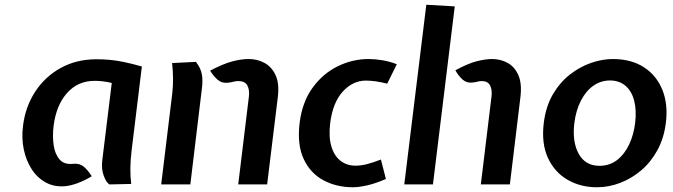

<svg xmlns="http://www.w3.org/2000/svg" viewBox="-20 -778 2840 810"><path d="M255.5 7.5Q209 11.5 173 -8.2Q137 -28 113.5 -64.5Q90 -101 80.2 -148.2Q70.5 -195.5 77 -246Q86.5 -326.5 128 -390.5Q169.5 -454.5 236 -491.2Q302.5 -528 387 -528Q415 -528 443 -525.5Q471 -523 503.5 -516.2Q536 -509.5 578.5 -497.5L535.5 -145.5Q530.5 -105.5 530 -69.8Q529.5 -34 533.5 -2L441.5 0Q428.5 -8 417.8 -36.2Q407 -64.5 411.5 -102L451.5 -428Q431 -433 412.8 -435Q394.5 -437 379.5 -437Q308.5 -437 262.8 -385.5Q217 -334 206 -246Q201 -204.5 206.2 -166.5Q211.5 -128.5 231.2 -105.5Q251 -82.5 289.5 -87Q316 -89.5 333.5 -74.8Q351 -60 367 -34.5Q338.5 -17 309.2 -6Q280 5 255.5 7.5Z M985 0 1030 -370.5Q1033.5 -399 1023.5 -417.5Q1013.5 -436 986 -436Q975.5 -436 966 -433.5Q956.5 -431 942.5 -429Q916 -426 898.2 -441.5Q880.5 -457 866.5 -480Q921 -508.5 959.2 -518.8Q997.5 -529 1029 -529Q1065.5 -529 1096 -512.5Q1126.5 -496 1142.8 -460.5Q1159 -425 1152 -368L1107 0ZM660 0 707 -386Q710 -414 710 -445.5Q710 -477 706 -512L806.5 -517Q827.5 -490 831.8 -463.5Q836 -437 832 -407L783 0Z M1468.5 12Q1400 12 1345 -17.2Q1290 -46.5 1261.5 -106.5Q1233 -166.5 1244 -259Q1255 -348 1298.8 -408Q1342.5 -468 1405 -498.5Q1467.5 -529 1535 -529Q1562 -529 1593.5 -523.8Q1625 -518.5 1654 -507L1613.5 -425Q1589 -431.5 1565.8 -434.8Q1542.5 -438 1523.5 -438Q1468.5 -438 1426.2 -391.8Q1384 -345.5 1373 -259Q1366 -200.5 1377.8 -160.8Q1389.5 -121 1416.2 -100Q1443 -79 1480 -79Q1501.5 -79 1527 -85.2Q1552.5 -91.5 1587 -105L1608 -23Q1566 -4.5 1530 3.8Q1494 12 1468.5 12Z M1685.5 0 1778.5 -758 1898.5 -751 1806.5 0ZM2008.5 0 2053.5 -370.5Q2057 -399 2047.5 -417.5Q2038 -436 2013 -436Q2002.5 -436 1995.8 -433.8Q1989 -431.5 1975 -430Q1950 -426.5 1932.5 -441.5Q1915 -456.5 1901 -481.5Q1955 -510.5 1991.8 -519.8Q2028.5 -529 2056 -529Q2092 -529 2121.8 -512.5Q2151.5 -496 2167 -460.5Q2182.5 -425 2175.5 -368L2131 0Z M2498.5 12Q2429 12 2374.5 -19.5Q2320 -51 2291.8 -111.5Q2263.5 -172 2274 -259Q2282.5 -328.5 2312.2 -379.5Q2342 -430.5 2384.2 -463.5Q2426.5 -496.5 2474 -512.8Q2521.5 -529 2565 -529Q2643.5 -529 2697 -494Q2750.5 -459 2774.8 -398Q2799 -337 2789 -259Q2781 -195 2753.5 -144.5Q2726 -94 2685 -59.2Q2644 -24.5 2595.8 -6.2Q2547.5 12 2498.5 12ZM2509 -78.5Q2552 -78.5 2583.5 -103Q2615 -127.5 2634.2 -168.5Q2653.5 -209.5 2659.5 -259Q2666 -313.5 2655.2 -354Q2644.5 -394.5 2618.2 -416.5Q2592 -438.5 2553.5 -438.5Q2515 -438.5 2483.5 -416.5Q2452 -394.5 2431 -354Q2410 -313.5 2403 -259Q2393.5 -179.5 2421.5 -129Q2449.5 -78.5 2509 -78.5Z"/></svg>

Font: Expletus Sans SemiBold
Style: Italic
Weight: 600
Italic angle: -7°
Version: Version 7.500